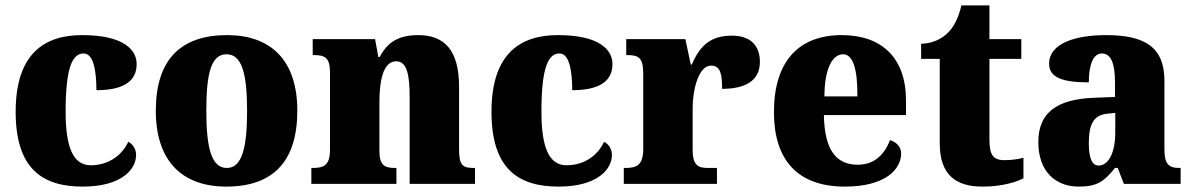

<svg xmlns="http://www.w3.org/2000/svg" viewBox="-20 -681 4415 711"><path d="M286 10C433 10 484 -56 484 -107C484 -127 474 -146 455 -156C433 -108 384 -69 316 -69C250 -69 223 -137 223 -268C223 -434 249 -483 290 -483C326 -483 337 -419 337 -347C467 -347 486 -403 486 -444C486 -497 437 -551 284 -551C146 -551 38 -484 38 -267C38 -56 137 10 286 10Z M818 10C991 10 1081 -83 1081 -271C1081 -459 982 -551 821 -551C648 -551 557 -459 557 -271C557 -83 656 10 818 10ZM820 -59C763 -59 744 -133 744 -271C744 -410 762 -480 819 -480C875 -480 895 -410 895 -271C895 -133 876 -59 820 -59Z M1133 0H1448V-59H1444C1403 -59 1385 -69 1385 -124V-303C1385 -382 1399 -454 1447 -454C1487 -454 1497 -405 1497 -320V0H1739V-59H1735C1693 -59 1680 -68 1680 -129V-359C1680 -493 1628 -551 1528 -551C1445 -551 1409 -514 1386 -470H1381L1369 -536H1138V-477H1142C1183 -477 1202 -468 1202 -413V-127C1202 -68 1179 -59 1137 -59H1133Z M2048 10C2195 10 2246 -56 2246 -107C2246 -127 2236 -146 2217 -156C2195 -108 2146 -69 2078 -69C2012 -69 1985 -137 1985 -268C1985 -434 2011 -483 2052 -483C2088 -483 2099 -419 2099 -347C2229 -347 2248 -403 2248 -444C2248 -497 2199 -551 2046 -551C1908 -551 1800 -484 1800 -267C1800 -56 1899 10 2048 10Z M2290 0H2635V-59H2602C2567 -59 2545 -67 2545 -126V-278C2545 -356 2569 -438 2613 -438C2648 -438 2654 -407 2654 -352C2737 -352 2794 -380 2794 -452C2794 -507 2764 -549 2691 -549C2617 -549 2574 -518 2542 -442H2538L2518 -536H2299V-477H2303C2344 -477 2362 -468 2362 -409V-131C2362 -68 2337 -59 2295 -59H2290Z M3109 10C3260 10 3317 -55 3317 -113C3317 -138 3299 -155 3276 -162C3255 -110 3220 -71 3156 -71C3075 -71 3033 -128 3031 -255H3335V-309C3335 -467 3245 -551 3097 -551C2938 -551 2846 -454 2846 -266C2846 -91 2931 10 3109 10ZM3155 -324H3033C3033 -425 3062 -480 3102 -480C3139 -480 3156 -424 3155 -324Z M3618 10C3696 10 3748 -9 3770 -21V-97C3750 -91 3724 -88 3699 -88C3654 -88 3644 -112 3644 -167V-463H3762V-536H3644V-661H3540C3531 -619 3514 -586 3497 -567C3479 -546 3444 -520 3391 -519V-463H3460V-150C3460 -32 3521 10 3618 10Z M3974 10C4041 10 4067 -7 4109 -59H4119L4142 0H4352V-59H4348C4306 -59 4292 -75 4292 -129V-382C4292 -506 4220 -551 4076 -551C3961 -551 3865 -520 3865 -445C3865 -395 3912 -376 4012 -376C4012 -447 4031 -483 4060 -483C4093 -483 4109 -449 4109 -375V-322L4033 -319C3894 -314 3825 -264 3825 -155C3825 -43 3892 10 3974 10ZM4048 -68C4023 -68 4012 -98 4012 -151C4012 -220 4029 -255 4081 -260L4110 -263V-191C4110 -117 4086 -68 4048 -68Z"/></svg>

Font: Noto Serif Tamil SemiCondensed Black
Style: Italic
Weight: 900
Width: 4
Italic angle: -12°
Designer: Indian Type Foundry, Tom Grace, and the Monotype Design Team
Foundry: Monotype Imaging Inc.
Version: Version 2.003